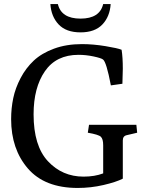

<svg xmlns="http://www.w3.org/2000/svg" viewBox="-20 -920 721 949"><path d="M587 -37Q554 -20 491.5 -5.5Q429 9 364 9Q201 9 118 -87Q35 -183 35 -331Q35 -385 45.5 -435Q56 -485 82 -534.5Q108 -584 147 -620.5Q186 -657 247 -679.5Q308 -702 385 -702Q440 -702 501 -692Q562 -682 581 -674Q587 -637 587 -580Q587 -556 585 -506L528 -498Q506 -614 489 -626Q480 -633 442.5 -641Q405 -649 368 -649Q258 -649 202 -568Q146 -487 146 -355Q146 -199 217 -123Q288 -47 393 -47Q448 -47 490 -63V-202Q490 -233 478.5 -244Q467 -255 414 -264L420 -303H654L658 -264L607 -252Q587 -248 587 -226ZM490 -900H527Q523 -838 486 -799Q449 -760 378 -760Q307 -760 270 -799Q233 -838 229 -900H266Q283 -828 378 -828Q473 -828 490 -900Z"/></svg>

Font: Poly
Style: Regular
Weight: 400
Designer: Jos Nicols Silva Schwarzenberg
Foundry: Jose Nicolas Silva Schwarzenberg
Version: Version 1.001